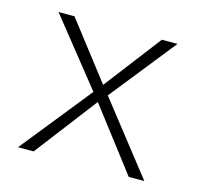

<svg xmlns="http://www.w3.org/2000/svg" viewBox="-70 -484 578 558"><g transform="rotate(15 219.0 -205.0)"><path d="M409 0H362L219 -187L76 0H29L199 -212L41 -410H89L221 -239L352 -410H399L242 -213Z"/></g></svg>

Font: EauTestInfant Light
Style: Regular
Weight: 300
Designer: Christian Thalmann (Catharsis Fonts)
Version: Version 0.001;PS 000.001;hotconv 1.0.88;makeotf.lib2.5.64775